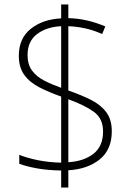

<svg xmlns="http://www.w3.org/2000/svg" viewBox="-20 -779 610 857"><path d="M253 -18Q192 -19 145 -27.5Q98 -36 66 -48V-88Q100 -74 149.5 -64Q199 -54 253 -53V-348Q199 -367 156 -389Q113 -411 88.5 -444.5Q64 -478 64 -530Q64 -608 117.5 -650.5Q171 -693 253 -697V-759H285V-698Q328 -697 369 -687.5Q410 -678 450 -661L436 -627Q396 -645 357.5 -653Q319 -661 285 -662V-375Q343 -355 386.5 -333Q430 -311 454.5 -278Q479 -245 479 -193Q479 -111 425 -67.5Q371 -24 285 -19V58H253ZM253 -662Q188 -659 145.5 -627Q103 -595 103 -533Q103 -491 123 -464Q143 -437 177 -419.5Q211 -402 253 -387ZM285 -55Q354 -59 397 -92.5Q440 -126 440 -192Q440 -250 399.5 -279.5Q359 -309 285 -336Z"/></svg>

Font: Noto Sans Lao UI ExtLt
Style: Regular
Weight: 200
Designer: Monotype Design Team
Foundry: Monotype Imaging Inc.
Version: Version 2.000; ttfautohint (v1.8.4.7-5d5b)